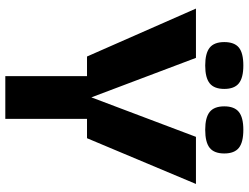

<svg xmlns="http://www.w3.org/2000/svg" viewBox="-124 -790 914 705"><g transform="rotate(90 332.5 -437.0)"><path d="M487 -300H416V0H259V-300H187L11 -700H192L337 -316L482 -700H655ZM220 -874Q265 -874 285.5 -857.5Q306 -841 306 -804Q306 -767 285.5 -750.5Q265 -734 220 -734Q175 -734 154.5 -750.5Q134 -767 134 -804Q134 -841 154 -857.5Q174 -874 220 -874ZM456 -874Q502 -874 522.5 -857.5Q543 -841 543 -804Q543 -767 522.5 -750.5Q502 -734 456 -734Q411 -734 390.5 -750.5Q370 -767 370 -804Q370 -841 390.5 -857.5Q411 -874 456 -874Z"/></g></svg>

Font: Fivo Sans Modern
Style: Regular
Weight: 700
Designer: Alexander Slobzheninov
Foundry: Alexander Slobzheninov
Version: 1.0